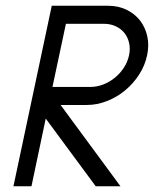

<svg xmlns="http://www.w3.org/2000/svg" viewBox="-20 -650 537 670"><path d="M26.9 0 160.6 -629.9H356.9Q392.6 -629.9 421.1 -616.2Q449.7 -602.5 468.3 -578.9Q486.8 -555.2 493.9 -523.7Q501 -492.2 493.2 -456.5Q485.8 -421.4 465.6 -389.9Q445.3 -358.4 416.7 -334.7Q388.2 -311 353.5 -297.4Q318.8 -283.7 283.2 -283.7H191.4L400.4 0H314L139.6 -236.3L89.8 0ZM210 -566.9 163.1 -346.7H296.4Q318.8 -346.7 341.1 -355.5Q363.3 -364.3 381.3 -379.2Q399.4 -394 412.4 -414.1Q425.3 -434.1 430.2 -456.5Q435.1 -479 430.7 -499.3Q426.3 -519.5 414.6 -534.4Q402.8 -549.3 384.3 -558.1Q365.7 -566.9 343.3 -566.9Z"/></svg>

Font: Fibel Nord
Style: Italic
Weight: 400
Designer: Peter Wiegel
Foundry: Peter Wioegel
Version: Version 000.000